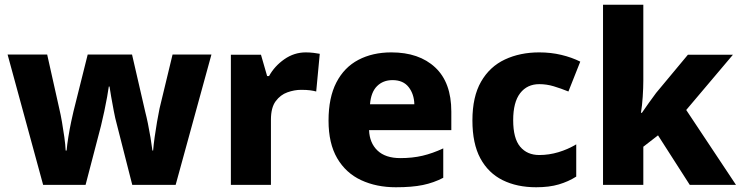

<svg xmlns="http://www.w3.org/2000/svg" viewBox="-20 -780 3126 810"><path d="M473 -255Q466 -280 460 -312Q454 -344 449 -372Q444 -400 442 -415H439Q437 -400 432 -371.5Q427 -343 420 -310.5Q413 -278 406 -249L341 0H162L12 -550H179L230 -322Q236 -297 241.5 -265Q247 -233 251.5 -201Q256 -169 257 -145H261Q263 -169 268.5 -203Q274 -237 280.5 -267.5Q287 -298 290 -310L350 -550H537L593 -307Q598 -288 604 -259Q610 -230 615 -199.5Q620 -169 623 -145H626Q628 -170 632.5 -202Q637 -234 642.5 -266Q648 -298 653 -322L708 -550H872L721 0H538Z M1270 -559Q1286 -559 1303 -557Q1320 -555 1329 -553L1314 -394Q1303 -397 1288.5 -399Q1274 -401 1250 -401Q1222 -401 1192.5 -390.5Q1163 -380 1143 -353Q1123 -326 1123 -275V0H954V-549H1081L1107 -459H1115Q1138 -501 1179.5 -530Q1221 -559 1270 -559Z M1631 -559Q1748 -559 1816 -495.5Q1884 -432 1884 -309V-231H1537Q1539 -177 1572.5 -145Q1606 -113 1669 -113Q1720 -113 1762.5 -123Q1805 -133 1850 -154V-30Q1810 -9 1764 0.5Q1718 10 1650 10Q1568 10 1503.5 -20Q1439 -50 1402.5 -112.5Q1366 -175 1366 -271Q1366 -368 1399 -432Q1432 -496 1492 -527.5Q1552 -559 1631 -559ZM1636 -442Q1596 -442 1570.5 -416.5Q1545 -391 1541 -340H1728Q1727 -383 1704 -412.5Q1681 -442 1636 -442Z M2242 10Q2161 10 2100.5 -20Q2040 -50 2006.5 -112Q1973 -174 1973 -272Q1973 -372 2009.5 -435.5Q2046 -499 2110 -529Q2174 -559 2255 -559Q2304 -559 2348 -548.5Q2392 -538 2428 -520L2378 -394Q2346 -407 2316 -416Q2286 -425 2255 -425Q2204 -425 2174.5 -387Q2145 -349 2145 -273Q2145 -196 2174.5 -161Q2204 -126 2255 -126Q2296 -126 2336 -138Q2376 -150 2411 -171V-35Q2378 -14 2337.5 -2Q2297 10 2242 10Z M2694 -440Q2694 -410 2691.5 -372Q2689 -334 2684 -304H2688Q2699 -320 2717 -345.5Q2735 -371 2748 -388L2882 -549H3072L2875 -316L3085 0H2890L2756 -209L2694 -161V0H2524V-760H2694Z"/></svg>

Font: Noto Sans Syriac ExtraBold
Style: Regular
Weight: 800
Designer: Patrick Giasson and the Monotype Design Team
Foundry: Monotype Imaging Inc.
Version: Version 3.000; ttfautohint (v1.8.4.7-5d5b)